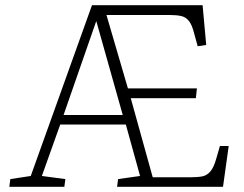

<svg xmlns="http://www.w3.org/2000/svg" viewBox="-20 -723 945 743"><path d="M16 0 20 -30 99 -42 336 -703H764L778 -549L745 -544L731 -595Q723 -627 711 -642Q699 -657 681 -661Q663 -665 636 -665H392L475 -381H742L738 -343H486L571 -37H718Q745 -37 763 -40.5Q781 -44 794.5 -60Q808 -76 818 -113L831 -158H865L843 0H433L437 -30L522 -42L467 -241H213L142 -42L233 -30L229 0ZM226 -278H455L353 -640H352Z"/></svg>

Font: Literata 18pt ExtraLight
Style: Italic
Weight: 250
Italic angle: -2°
Designer: Latin by Veronika Burian and Jose Scaglione. Greek by Irene Vlachou. Cyrillic by Vera Evstafieva
Foundry: TypeTogether
Version: Version 3.103;gftools[0.9.29]